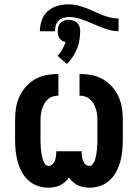

<svg xmlns="http://www.w3.org/2000/svg" viewBox="-20 -863 640 891"><path d="M396 8Q382 8 368 5.5Q354 3 341.5 -3Q329 -9 318.5 -18.5Q308 -28 300 -39Q292 -28 281.5 -18.5Q271 -9 258.5 -3Q246 3 232 5.5Q218 8 204 8Q179 8 154.5 -0.5Q130 -9 111 -26.5Q92 -44 80 -67Q68 -90 61.5 -114.5Q55 -139 52.5 -164.5Q50 -190 50 -215V-305Q50 -333 54 -360.5Q58 -388 69.5 -413.5Q81 -439 100 -460.5Q119 -482 143 -495.5Q167 -509 195 -514.5Q223 -520 251 -520V-419Q237 -419 224.5 -415Q212 -411 202 -402Q192 -393 185.5 -381.5Q179 -370 175 -357Q171 -344 169.5 -331Q168 -318 168 -305V-215Q168 -204 168.5 -192.5Q169 -181 170 -169.5Q171 -158 173 -147Q175 -136 178 -125Q181 -114 188 -103.5Q195 -93 206 -93Q216 -93 223.5 -100.5Q231 -108 234.5 -117Q238 -126 239.5 -136Q241 -146 241 -156V-161H359V-156Q359 -146 360.5 -136Q362 -126 365.5 -117Q369 -108 376.5 -100.5Q384 -93 394 -93Q405 -93 412 -103.5Q419 -114 422 -125Q425 -136 427 -147Q429 -158 430 -169.5Q431 -181 431.5 -192.5Q432 -204 432 -215V-305Q432 -318 430.5 -331Q429 -344 425 -357Q421 -370 414.5 -381.5Q408 -393 398 -402Q388 -411 375.5 -415Q363 -419 349 -419V-520Q377 -520 405 -514.5Q433 -509 457 -495.5Q481 -482 500 -460.5Q519 -439 530.5 -413.5Q542 -388 546 -360.5Q550 -333 550 -305V-215Q550 -190 547.5 -164.5Q545 -139 538.5 -114.5Q532 -90 520 -67Q508 -44 489 -26.5Q470 -9 445.5 -0.5Q421 8 396 8ZM165 -718Q165 -744 174 -769.5Q183 -795 202.5 -812Q222 -829 248 -836Q274 -843 300 -843Q320 -843 339.5 -838Q359 -833 378 -826Q397 -819 415 -810.5Q433 -802 452 -794.5Q471 -787 490.5 -782Q510 -777 530 -777V-718Q510 -718 490.5 -723Q471 -728 452 -735.5Q433 -743 415 -751Q397 -759 378 -766.5Q359 -774 339.5 -779Q320 -784 300 -784Q287 -784 274 -780Q261 -776 251.5 -766.5Q242 -757 238.5 -744Q235 -731 235 -718ZM290 -566 247 -604Q253 -610 258 -616.5Q263 -623 267 -630Q271 -637 275 -645.5Q279 -654 281 -659L284 -668Q279 -669 274 -671Q269 -673 265 -676.5Q261 -680 257.5 -684Q254 -688 252 -693Q250 -698 249 -704.5Q248 -711 248 -714V-718Q248 -725 249 -731.5Q250 -738 252.5 -744Q255 -750 259.5 -755Q264 -760 269.5 -763.5Q275 -767 282.5 -769Q290 -771 295 -771H300Q307 -771 313.5 -769.5Q320 -768 325.5 -765.5Q331 -763 336 -758.5Q341 -754 344.5 -748.5Q348 -743 350 -735.5Q352 -728 352 -724V-718Q352 -705 350.5 -691.5Q349 -678 346.5 -665.5Q344 -653 339 -640.5Q334 -628 328 -616.5Q322 -605 313 -592.5Q304 -580 298 -574Z"/></svg>

Font: R Plex Mono
Style: Bold
Weight: 700
Monospace: yes
Designer: Belleve Invis
Foundry: Belleve Invis
Version: Version 31.8.0